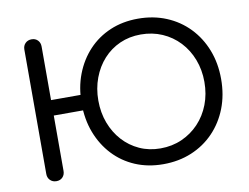

<svg xmlns="http://www.w3.org/2000/svg" viewBox="-84 -911 1352 1041"><g transform="rotate(-10 592.5 -390.5)"><path d="M735 10Q651 10 581.5 -19.5Q512 -49 461.5 -103Q411 -157 383 -230Q355 -303 355 -391Q355 -478 383 -551Q411 -624 461.5 -678Q512 -732 581.5 -761.5Q651 -791 735 -791Q820 -791 891 -761.5Q962 -732 1014 -678Q1066 -624 1094.5 -551Q1123 -478 1123 -391Q1123 -303 1094.5 -230Q1066 -157 1014 -103Q962 -49 891 -19.5Q820 10 735 10ZM148 0Q127 0 113.5 -13.5Q100 -27 100 -48V-733Q100 -754 113.5 -767.5Q127 -781 148 -781Q169 -781 182 -767.5Q195 -754 195 -733V-438H416V-353H195V-48Q195 -27 182 -13.5Q169 0 148 0ZM735 -77Q799 -77 853 -101Q907 -125 947 -167.5Q987 -210 1009 -267Q1031 -324 1031 -391Q1031 -457 1009 -514.5Q987 -572 947 -614.5Q907 -657 853 -680.5Q799 -704 735 -704Q672 -704 619.5 -680.5Q567 -657 528.5 -614.5Q490 -572 468.5 -514.5Q447 -457 447 -391Q447 -324 468.5 -267Q490 -210 528.5 -167.5Q567 -125 619.5 -101Q672 -77 735 -77Z"/></g></svg>

Font: Comfortaa SemiBold
Style: Regular
Weight: 600
Designer: Johan Aakerlund
Foundry: Johan Aakerlund
Version: Version 3.104; ttfautohint (v1.8.1.43-b0c9)